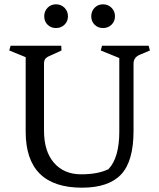

<svg xmlns="http://www.w3.org/2000/svg" viewBox="-20 -862 739 890"><path d="M599 -567V-255Q599 -114 541 -53Q483 8 360 8Q99 8 99 -252V-597L23 -628L29 -650H264L265 -628L215 -605Q197 -598 190.5 -590Q184 -582 184 -567V-257Q184 -160 230.5 -107Q277 -54 356 -54Q435 -54 483 -78Q533 -131 533 -252V-593L447 -628L453 -650H669L675 -628L630 -609Q599 -597 599 -567ZM239.5 -732Q216 -732 200.5 -747.5Q185 -763 185 -786.5Q185 -810 200.5 -826Q216 -842 239.5 -842Q263 -842 279 -826Q295 -810 295 -786.5Q295 -763 279 -747.5Q263 -732 239.5 -732ZM457.5 -732Q434 -732 418.5 -747.5Q403 -763 403 -786.5Q403 -810 418.5 -826Q434 -842 457.5 -842Q481 -842 497 -826Q513 -810 513 -786.5Q513 -763 497 -747.5Q481 -732 457.5 -732Z"/></svg>

Font: Fenix
Style: Regular
Weight: 400
Designer: Fernando Diaz
Foundry: Fernando Diaz
Version: 004.301